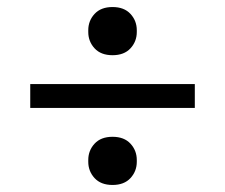

<svg xmlns="http://www.w3.org/2000/svg" viewBox="-20 -578 640 546"><path d="M300 -52Q267 -52 249 -71.5Q231 -91 231 -118V-123Q231 -150 249 -169.5Q267 -189 300 -189Q333 -189 351 -169.5Q369 -150 369 -123V-118Q369 -91 351 -71.5Q333 -52 300 -52ZM300 -421Q267 -421 249 -440.5Q231 -460 231 -487V-492Q231 -519 249 -538.5Q267 -558 300 -558Q333 -558 351 -538.5Q369 -519 369 -492V-487Q369 -460 351 -440.5Q333 -421 300 -421ZM66 -339H534V-271H66Z"/></svg>

Font: IBM Plex Serif Medm
Style: Regular
Weight: 500
Designer: Mike Abbink, Paul van der Laan, Pieter van Rosmalen
Foundry: Bold Monday
Version: Version 3.001